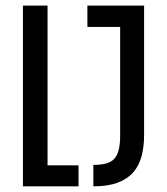

<svg xmlns="http://www.w3.org/2000/svg" viewBox="-20 -658 590 678"><path d="M488.8 -638.2H288.6V-563H404.3V-180.2C404.3 -159.7 402.7 -142.7 399.4 -129.4C396.2 -116 390.9 -105.4 383.5 -97.4C376.2 -89.4 366.5 -83.8 354.2 -80.6C342 -77.3 327.1 -75.7 309.6 -75.7V0C343.4 0 371.8 -4.2 394.8 -12.7C417.7 -21.2 436.1 -33.2 450 -48.8C463.8 -64.5 473.7 -83.4 479.7 -105.7C485.8 -128 488.8 -152.8 488.8 -180.2ZM257.3 0V-74.2H147.9V-638.2H61V0Z"/></svg>

Font: CodeNewRoman Nerd Font Mono
Style: Regular
Weight: 400
Monospace: yes
Designer: Sam Radian
Foundry: Code New Roman
Version: Version 2.00 November 29, 2014;Nerd Fonts 3.2.1